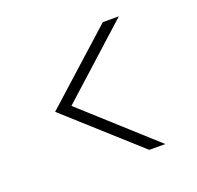

<svg xmlns="http://www.w3.org/2000/svg" viewBox="-91 -596 682 664"><g transform="rotate(-20 250.0 -264.0)"><path d="M410 -29H351L90 -264L351 -499H410L150 -264Z"/></g></svg>

Font: DM Sans 20pt ExtraLight
Style: Regular
Weight: 250
Version: Version 4.004;gftools[0.9.30]